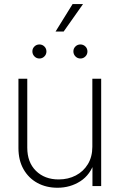

<svg xmlns="http://www.w3.org/2000/svg" viewBox="-20 -906 582 935"><path d="M259.8 8.3Q205.1 8.3 162.1 -15.1Q119.1 -38.6 94.5 -82Q69.8 -125.5 69.8 -185.1V-522.5H112.8V-187Q112.8 -115.7 155 -74Q197.3 -32.2 265.6 -32.2Q312 -32.2 349.1 -51.5Q386.2 -70.8 408 -106.7Q429.7 -142.6 429.7 -191.4V-522.5H472.7V0H430.2V-120.1H440.9Q420.9 -55.2 371.3 -23.4Q321.8 8.3 259.8 8.3ZM371.6 -621.1Q357.4 -621.1 347.4 -631.3Q337.4 -641.6 337.4 -655.8Q337.4 -669.9 347.4 -679.7Q357.4 -689.5 371.6 -689.5Q385.7 -689.5 395.8 -679.7Q405.8 -669.9 405.8 -655.3Q405.8 -641.1 395.8 -631.1Q385.7 -621.1 371.6 -621.1ZM171.9 -621.1Q157.7 -621.1 147.7 -631.3Q137.7 -641.6 137.7 -655.8Q137.7 -669.9 147.7 -679.7Q157.7 -689.5 171.9 -689.5Q186 -689.5 196 -679.7Q206.1 -669.9 206.1 -655.3Q206.1 -641.1 196 -631.1Q186 -621.1 171.9 -621.1ZM250.5 -752.4 333.5 -886.2H384.3L290 -752.4Z"/></svg>

Font: Inter 28pt ExtraLight
Style: Regular
Weight: 250
Designer: Rasmus Andersson
Foundry: rsms
Version: Version 4.001;git-66647c0bb